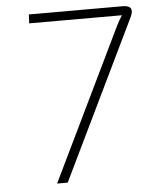

<svg xmlns="http://www.w3.org/2000/svg" viewBox="-51 -733 612 775"><g transform="rotate(-5 255.0 -345.0)"><path d="M95 -690H475Q526 -690 503 -643L192 0H149L446 -614Q457 -636 469 -654H93Z"/></g></svg>

Font: Exo 2.0 Extra Light
Style: Italic
Weight: 250
Italic angle: -8°
Designer: Natanael Gama
Version: Version 1.001;PS 001.001;hotconv 1.0.70;makeotf.lib2.5.58329